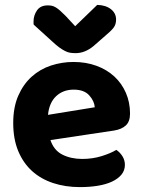

<svg xmlns="http://www.w3.org/2000/svg" viewBox="-20 -749 583 784"><path d="M186 -177Q200 -135 235 -117.5Q270 -100 316 -100Q358 -100 395 -111.5Q432 -123 455 -137Q470 -127 480 -111Q490 -95 490 -76Q490 -53 476 -36Q462 -19 437.5 -7.5Q413 4 379.5 9.5Q346 15 306 15Q247 15 197 -1.5Q147 -18 111 -50.5Q75 -83 54.5 -132Q34 -181 34 -247Q34 -311 54.5 -358Q75 -405 109.5 -436Q144 -467 188.5 -481.5Q233 -496 280 -496Q331 -496 373.5 -480.5Q416 -465 446.5 -437Q477 -409 494 -370Q511 -331 511 -285Q511 -253 494 -237Q477 -221 446 -216ZM281 -383Q238 -383 209.5 -356.5Q181 -330 176 -280L367 -311Q365 -337 344 -360Q323 -383 281 -383ZM287 -642 377 -729Q412 -728 433 -711.5Q454 -695 454 -669Q454 -649 443.5 -635.5Q433 -622 410 -603L362 -561Q327 -532 289 -532Q277 -532 267 -533.5Q257 -535 246 -540.5Q235 -546 222.5 -555Q210 -564 194 -579L118 -648Q117 -650 117 -654Q117 -658 117 -662Q117 -686 131 -706.5Q145 -727 175 -727Q184 -727 191.5 -725.5Q199 -724 207.5 -719Q216 -714 225.5 -705.5Q235 -697 248 -684Z"/></svg>

Font: Baloo Paaji 2
Style: Bold
Weight: 700
Designer: Shuchita Grover, Noopur Datye and Ek Type
Foundry: Ek Type
Version: Version 1.640;hotconv 1.0.111;makeotfexe 2.5.65597; ttfautoh